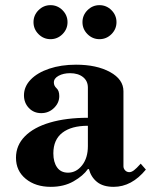

<svg xmlns="http://www.w3.org/2000/svg" viewBox="-20 -713 586 745"><path d="M177 12Q118 12 80 -19Q42 -50 42 -101Q42 -149 76.5 -184Q111 -219 174 -237.5Q237 -256 321 -256V-373Q321 -399 302 -414Q283 -429 252 -429Q226 -429 207.5 -419Q189 -409 189 -393Q189 -380 199.5 -370.5Q210 -361 210 -340Q210 -314 189.5 -294Q169 -274 140 -274Q111 -274 92 -294Q73 -314 73 -343Q73 -377 99 -404Q125 -431 171 -446.5Q217 -462 275 -462Q355 -462 407 -433.5Q459 -405 459 -359V-68Q459 -59 465.5 -52Q472 -45 482 -45Q490 -45 499.5 -52Q509 -59 526 -78L546 -55Q491 12 421 12Q380 12 356.5 -7Q333 -26 325 -57H321Q303 -31 265.5 -9.5Q228 12 177 12ZM244 -43Q276 -43 298.5 -71.5Q321 -100 321 -146V-225Q257 -225 222 -198Q187 -171 187 -118Q187 -84 201.5 -63.5Q216 -43 244 -43ZM366 -561Q339 -561 319.5 -580.5Q300 -600 300 -627Q300 -654 319.5 -673.5Q339 -693 366 -693Q393 -693 412.5 -673.5Q432 -654 432 -627Q432 -600 412.5 -580.5Q393 -561 366 -561ZM176 -561Q149 -561 129.5 -580.5Q110 -600 110 -627Q110 -654 129.5 -673.5Q149 -693 176 -693Q203 -693 222.5 -673.5Q242 -654 242 -627Q242 -600 222.5 -580.5Q203 -561 176 -561Z"/></svg>

Font: Libre Bodoni
Style: Bold
Weight: 700
Designer: Pablo Impallari, Rodrigo Fuenzalida
Foundry: Impallari Type
Version: Version 2.005;gftools[0.9.23]